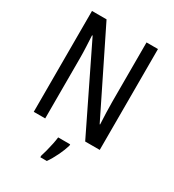

<svg xmlns="http://www.w3.org/2000/svg" viewBox="-219 -835 1064 1177"><g transform="rotate(30 313.0 -246.5)"><path d="M547 0H444L159 -585H155Q157 -546 159 -505Q161 -464 161 -426V0H80V-714H183L468 -136H471Q469 -174 467.5 -216.5Q466 -259 466 -294V-714H547ZM373 71Q363 105 342.5 147.5Q322 190 300 221H254V210Q260 192 267 165Q274 138 280 109.5Q286 81 288 61H373Z"/></g></svg>

Font: Noto Sans Bengali UI Condensed
Style: Regular
Weight: 400
Width: 3
Designer: Jelle Bosma - Monotype Design Team
Foundry: Monotype Imaging Inc.
Version: Version 2.003; ttfautohint (v1.8.4.7-5d5b)